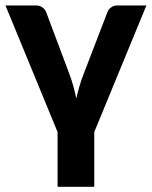

<svg xmlns="http://www.w3.org/2000/svg" viewBox="-20 -536 571 722"><path d="M334.5 -39.5V166.5H196.5V-39.5L0.5 -515.5H114.5Q129.5 -515.5 139.5 -508.2Q149.5 -501 153.5 -490.5L240.5 -259Q249.5 -235 255.8 -212Q262 -189 267 -165.5Q272 -188.5 278.8 -211.8Q285.5 -235 295 -259L384 -490.5Q388 -501 397.8 -508.2Q407.5 -515.5 421.5 -515.5H530.5Z"/></svg>

Font: Lato 2
Style: Regular
Weight: 800
Designer: Lukasz Dziedzic with Adam Twardoch and Botio Nikoltchev
Foundry: tyPoland Lukasz Dziedzic
Version: Version 2.015; 2015-08-06; http://www.latofonts.com/